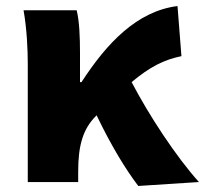

<svg xmlns="http://www.w3.org/2000/svg" viewBox="-20 -603 679 636"><path d="M438 13 639 0C564 -83 474 -220 416 -331C477 -382 523 -405 581 -417L568 -583C433 -566 333 -459 250 -331H245V-427C245 -481 243 -532 234 -569H58C69 -508 72 -437 72 -392V0H239V-35C239 -122 255 -176 298 -219L300 -221C350 -117 397 -41 438 13Z"/></svg>

Font: Noto Sans TC Black
Style: Regular
Weight: 900
Designer: Ryoko NISHIZUKA 西塚涼子 (kana, bopomofo & ideographs); Paul D. Hunt (Latin, Greek & Cyrillic); Sandoll Communications 산돌커뮤니
Foundry: Adobe
Version: Version 2.004;hotconv 1.0.118;makeotfexe 2.5.65603